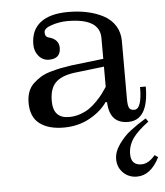

<svg xmlns="http://www.w3.org/2000/svg" viewBox="-52 -514 689 803"><g transform="rotate(-5 293.0 -112.5)"><path d="M491.2 243.2Q456.5 243.2 433.3 220.2Q410.2 197.3 410.2 163.1Q410.2 131.8 433.1 99.9Q456.1 67.9 482.9 47.9Q512.2 25.4 547.9 3.9L558.1 18.1Q512.2 52.2 492.2 80.1Q470.2 111.3 470.2 147Q470.2 193.8 514.2 193.8Q543.9 193.8 571.8 160.2L585.9 169.9Q548.8 243.2 491.2 243.2ZM167 -275.9Q141.1 -275.9 124 -296.1Q106.9 -316.4 106.9 -345.2Q106.9 -405.3 147 -436.5Q187 -467.8 264.2 -467.8Q307.1 -467.8 344.2 -459.7Q381.3 -451.7 411.6 -435.5Q441.9 -419.4 459.5 -391.6Q477.1 -363.8 477.1 -327.1V-83Q477.1 -57.6 482.2 -46.9Q487.3 -36.1 503.9 -36.1Q536.1 -36.1 536.1 -128.9H560.1Q560.1 12.2 474.1 12.2Q396.5 12.2 393.1 -77.1L387.2 -79.1Q362.8 -42.5 314.2 -15.1Q265.6 12.2 204.1 12.2Q139.6 12.2 102.8 -15.9Q65.9 -43.9 65.9 -104Q65.9 -129.4 73.5 -149.7Q81.1 -169.9 95.9 -183.8Q110.8 -197.8 127.4 -208Q144 -218.3 168.2 -225.3Q192.4 -232.4 212.2 -236.3Q231.9 -240.2 258.8 -244.1L393.1 -259.8V-347.2Q393.1 -430.2 257.8 -430.2Q224.1 -430.2 191.2 -419.4Q158.2 -408.7 158.2 -391.1Q158.2 -371.1 175.8 -368.2Q215.8 -356.4 215.8 -321.8Q215.8 -275.9 167 -275.9ZM163.1 -102.1Q163.1 -29.8 230 -29.8Q253.9 -29.8 276.4 -37.6Q298.8 -45.4 314.9 -56.4Q331.1 -67.4 347.4 -84.2Q363.8 -101.1 373 -113.5Q382.3 -126 393.1 -142.1V-227.1L265.1 -211.9Q211.4 -204.1 187.3 -179Q163.1 -153.8 163.1 -102.1Z"/></g></svg>

Font: New Heterodox Mono
Style: Book
Weight: 400
Designer: Hao Chi Kiang <hello@hckiang.com>, Alexey Kryukov <alexios@thessalonica.org.ru>
Version: Version 0.0.3